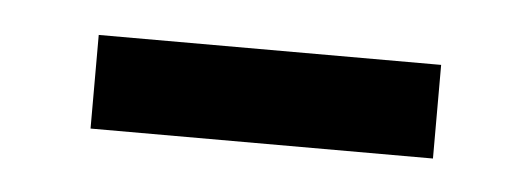

<svg xmlns="http://www.w3.org/2000/svg" viewBox="-24 -352 395 143"><g transform="rotate(5 173.5 -280.0)"><path d="M46 -245H302V-315H46Z"/></g></svg>

Font: Noto Sans CJK HK
Style: Regular
Weight: 400
Designer: Ryoko NISHIZUKA 西塚涼子 (kana, bopomofo & ideographs); Paul D. Hunt (Latin, Greek & Cyrillic); Sandoll Communications 산돌커뮤니
Foundry: Adobe
Version: Version 2.004;hotconv 1.0.118;makeotfexe 2.5.65603